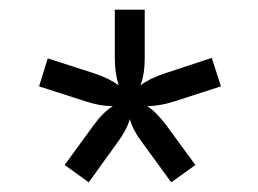

<svg xmlns="http://www.w3.org/2000/svg" viewBox="-20 -805 535 398"><path d="M218 -684V-785H280V-684Q280 -651 271 -628Q291 -643 322 -653L419 -685L438 -626L342 -595Q311 -585 285 -585Q304 -573 325 -545L385 -463L335 -427L276 -508Q256 -534 249 -558Q242 -534 223 -509L164 -427L114 -463L173 -544Q194 -573 214 -585Q187 -585 157 -595L61 -626L79 -684L175 -653Q206 -643 226 -628Q218 -654 218 -684Z"/></svg>

Font: Khand
Style: Regular
Weight: 400
Designer: Devanagari: Sanchit Sawaria, Jyotish Sonowal; Latin: Satya Rajpurohit
Foundry: Indian Type Foundry
Version: Version 1.100;PS 1.0;hotconv 1.0.78;makeotf.lib2.5.61930; tt